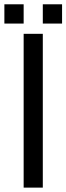

<svg xmlns="http://www.w3.org/2000/svg" viewBox="-20 -856 303 876"><path d="M0 -836.4H87.9V-748.5H0ZM175.3 -836.4H263.2V-748.5H175.3ZM87.9 -701.7H175.3V0H87.9Z"/></svg>

Font: Aeronef
Style: Regular
Weight: 400
Designer: Peter Wiegel - CAT-Fonts Germany
Foundry: CAT-Fonts, Peter Wiegel
Version: Version 0.002